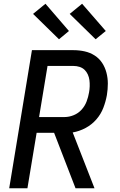

<svg xmlns="http://www.w3.org/2000/svg" viewBox="-20 -1002 640 1022"><path d="M382 0 268 -295H175L126 0H29L150 -735H371Q402 -735 431 -728.5Q460 -722 484 -706.5Q508 -691 523.5 -667.5Q539 -644 546.5 -615.5Q554 -587 554 -557Q554 -527 549 -496Q543 -462 530 -428Q517 -394 492.5 -366Q468 -338 435 -320.5Q402 -303 367 -297L483 0ZM188 -379H324Q348 -379 372.5 -389Q397 -399 414.5 -418.5Q432 -438 441 -462Q450 -486 454 -510Q457 -526 457.5 -543Q458 -560 456 -575.5Q454 -591 447.5 -605.5Q441 -620 430 -630.5Q419 -641 403.5 -646Q388 -651 371 -651H233ZM489 -793 351 -928 417 -982 543 -837ZM294 -793 156 -928 222 -982 347 -837Z"/></svg>

Font: Iosevka Aile Medium
Style: Italic
Weight: 500
Italic angle: -9°
Designer: Belleve Invis
Foundry: Belleve Invis
Version: Version 31.1.0; ttfautohint (v1.8.4)